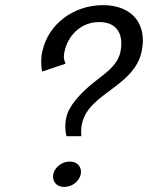

<svg xmlns="http://www.w3.org/2000/svg" viewBox="-20 -737 583 757"><path d="M385.8 -716.7C272.5 -716.7 170 -644.2 146.7 -533.3C143.3 -520 142.5 -505.8 142.5 -493.3C142.5 -480 143.3 -466.7 146.7 -455L238.3 -485.8C236.7 -493.3 231.7 -500 231.7 -514.2C231.7 -519.2 232.5 -525.8 234.2 -533.3C247.5 -596.7 298.3 -650 371.7 -650C431.7 -650 458.3 -614.2 458.3 -565.8C458.3 -555 457.5 -544.2 455 -533.3C442.5 -475 390.8 -445.8 345 -408.3C295 -366.7 251.7 -320 241.7 -275C238.3 -260 237.5 -247.5 237.5 -236.7C237.5 -213.3 242.5 -200 242.5 -200H300.8C300 -207.5 300 -214.2 300 -220.8C300 -230 300.8 -238.3 302.5 -245.8C311.7 -291.7 338.3 -320 374.2 -350C435 -400 519.2 -443.3 538.3 -533.3C541.7 -549.2 543.3 -563.3 543.3 -577.5C543.3 -663.3 483.3 -716.7 385.8 -716.7ZM298.3 -50C299.2 -53.3 299.2 -56.7 299.2 -60C299.2 -82.5 282.5 -100 255 -100C223.3 -100 195.8 -77.5 190 -50C189.2 -46.7 189.2 -43.3 189.2 -40C189.2 -17.5 205.8 0 233.3 0C265 0 292.5 -22.5 298.3 -50Z"/></svg>

Font: BoonHome
Style: Book Oblique
Weight: 400
Italic angle: -12°
Designer: Sungsit Sawaiwan
Foundry: Sungsit Sawaiwan
Version: Version 0.2